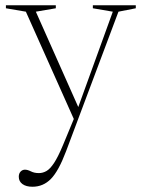

<svg xmlns="http://www.w3.org/2000/svg" viewBox="-20 -446 546 731"><path d="M103.5 265Q79.5 265 65.5 254.8Q51.5 244.5 51.5 227Q51.5 214.5 58.5 207.2Q65.5 200 75 200Q85 200 97.8 206.5Q110.5 213 128 213Q143 213 156.8 205.2Q170.5 197.5 185.8 174.5Q201 151.5 220 106L261 7L78.5 -401.5L2.5 -414.5V-426H192.5V-414.5L116.5 -401.5L278 -38.5L409.5 -401.5L333.5 -414.5V-426H497V-414.5L431 -401.5L231.5 130Q203 205.5 173.8 235.2Q144.5 265 103.5 265Z"/></svg>

Font: Newsreader Text ExtraLight
Style: Regular
Weight: 275
Designer: Hugues Gentile
Foundry: Production Type
Version: Version 1.001